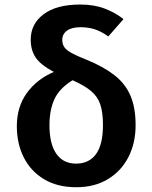

<svg xmlns="http://www.w3.org/2000/svg" viewBox="-20 -794 655 830"><path d="M326.7 -774.4Q386.7 -774.4 432.6 -756.9Q478.5 -739.5 513.8 -711.3L448.2 -636.4Q418.5 -657.9 390 -667.2Q361.5 -676.4 328.7 -676.4Q289.7 -676.4 269.5 -661.5Q249.2 -646.7 249.2 -622.1Q249.2 -603.1 258.2 -590Q267.2 -576.9 289.7 -564.6Q312.3 -552.3 353.8 -535.9Q426.7 -506.2 473.8 -469.7Q521 -433.3 543.6 -381.3Q566.2 -329.2 566.2 -252.8Q566.2 -175.4 535.1 -114.9Q504.1 -54.4 446.4 -19.5Q388.7 15.4 309.7 15.4Q228.7 15.4 171.3 -18.7Q113.8 -52.8 83.3 -112.6Q52.8 -172.3 52.8 -248.7Q52.8 -332.3 96.2 -392.1Q139.5 -451.8 212.8 -483.1Q155.9 -513.3 134.4 -545.1Q112.8 -576.9 112.8 -622.6Q112.8 -690.8 168.7 -732.6Q224.6 -774.4 326.7 -774.4ZM293.8 -447.2Q236.9 -412.3 215.4 -365.4Q193.8 -318.5 193.8 -252.8Q193.8 -171.8 223.6 -129.2Q253.3 -86.7 308.7 -86.7Q365.1 -86.7 395.1 -127.9Q425.1 -169.2 425.1 -253.3Q425.1 -307.7 413.6 -342.3Q402.1 -376.9 373.3 -400.8Q344.6 -424.6 293.8 -447.2Z"/></svg>

Font: Fira Code SemiBold
Style: Regular
Weight: 600
Designer: Carrois Corporate, Edenspiekermann AG, Nikita Prokopov
Foundry: Carrois Corporate, Edenspiekermann AG, Nikita Prokopov
Version: Version 6.002